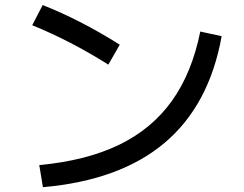

<svg xmlns="http://www.w3.org/2000/svg" viewBox="-20 -740 978 771"><path d="M784.2 -613.3 870.1 -594.7Q820.3 -317.9 641.4 -166.7Q462.4 -15.6 152.3 11.7L137.7 -77.1Q326.2 -94.7 458 -158.4Q589.8 -222.2 670.4 -335Q751 -447.8 784.2 -613.3ZM109.4 -638.7 151.4 -719.7Q302.7 -660.2 460.9 -560.5L415 -480.5Q263.2 -576.2 109.4 -638.7Z"/></svg>

Font: Pretendard JP Medium
Style: Regular
Weight: 500
Designer: Base glyphs from Inter by Rasmus Andersson; Hangeul glyphs from Noto Sans CJK(Source Han Sans) by Jang Soo-young and Kan
Foundry: Kil Hyung-jin
Version: Version 1.309